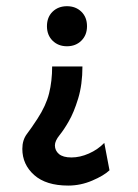

<svg xmlns="http://www.w3.org/2000/svg" viewBox="-20 -426 439 613"><path d="M197.8 166.5Q127 166.5 89.1 132.8Q51.3 99.1 51.3 49.3Q51.3 21 65.9 1.7Q80.6 -17.6 99.6 -46.9Q127 -88.9 136.7 -127.9Q146.5 -167 146.5 -213.9H243.2Q243.2 -156.2 229.5 -111.3Q215.8 -66.4 199.2 -38.1Q185.1 -13.2 170.2 5.4Q155.3 23.9 155.3 38.1Q155.3 54.7 168.2 65.7Q181.2 76.7 208 76.7Q235.4 76.7 263.7 64.2Q292 51.8 313 30.3L329.6 117.7Q311.5 134.8 274.4 150.6Q237.3 166.5 197.8 166.5ZM193.8 -278.3Q166 -278.3 147.9 -296.1Q129.9 -314 129.9 -342.3Q129.9 -371.1 147.9 -388.7Q166 -406.2 193.8 -406.2Q221.7 -406.2 239.7 -388.7Q257.8 -371.1 257.8 -342.3Q257.8 -314 239.7 -296.1Q221.7 -278.3 193.8 -278.3Z"/></svg>

Font: Harmattan
Style: Bold
Weight: 700
Designer: George W. Nuss III and SIL International
Foundry: SIL International
Version: Version 4.000